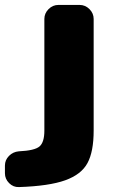

<svg xmlns="http://www.w3.org/2000/svg" viewBox="-57 -540 483 779"><path d="M266 -520Q289 -520 306 -503Q323 -486 323 -463V-10Q323 75 298 121.5Q273 168 207.5 191.5Q142 215 20 219Q-3 220 -20 203Q-37 186 -37 163V132Q-37 109 -20.5 92.5Q-4 76 19 74Q84 71 103.5 54Q123 37 123 -10V-463Q123 -486 140 -503Q157 -520 180 -520Z"/></svg>

Font: Rounded Mplus 1c Black
Style: Regular
Weight: 900
Version: Version 1.059.20150529